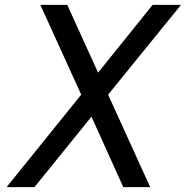

<svg xmlns="http://www.w3.org/2000/svg" viewBox="-20 -765 760 785"><path d="M720 -745H604L381 -468L255 -745H145L312 -378L7 0H121L354 -288L484 0H594L422 -378Z"/></svg>

Font: Plus Jakarta Text
Style: Italic
Weight: 400
Italic angle: -12°
Designer: Gumpita Rahayu
Foundry: Tokotype Studio
Version: Version 1.000;hotconv 1.0.109;makeotfexe 2.5.65596